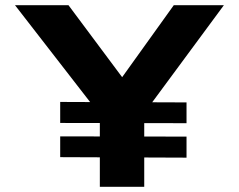

<svg xmlns="http://www.w3.org/2000/svg" viewBox="-20 -720 921 740"><path d="M364.8 0V-326L379.8 -259L37.8 -700H243.9L495.9 -362L408.8 -364L649.8 -700H842.9L526.9 -272L535.9 -334V0ZM212 -114.3V-194.4L698.9 -193.5V-112.4ZM212 -246.1V-327.1L698.9 -325.3V-245.2Z"/></svg>

Font: Lexend Mega
Style: Regular
Weight: 400
Designer: Bonnie Shaver-Troup, Thomas Jockin
Foundry: Lexend
Version: Version 1.007